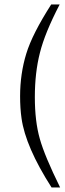

<svg xmlns="http://www.w3.org/2000/svg" viewBox="-20 -658 287 853"><path d="M209 174.8H247.1C201.2 81.5 170.9 9.3 156.7 -42C142.1 -93.3 134.8 -154.8 134.8 -226.6C134.8 -298.3 142.1 -363.8 157.2 -422.9C171.9 -482.4 201.2 -553.7 245.1 -638.2H207.5C151.9 -551.3 114.7 -478.5 96.7 -419.4C78.6 -360.4 69.3 -297.4 69.3 -230.5C69.3 -195.3 71.3 -162.6 75.7 -132.3C87.4 -48.3 131.8 54.2 209 174.8Z"/></svg>

Font: Meera New
Style: Regular
Weight: 400
Designer: Hussain K H
Foundry: RIT
Version: 1.4.1